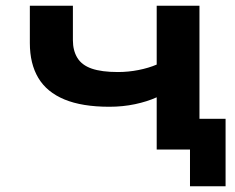

<svg xmlns="http://www.w3.org/2000/svg" viewBox="-20 -521 820 669"><path d="M642 128V0H531V-107H766V128ZM526 0V-182Q493 -167 450.5 -158Q408 -149 361 -149Q266 -149 204.5 -174.5Q143 -200 113.5 -249.5Q84 -299 84 -371V-501H234V-381Q234 -345 249.5 -319.5Q265 -294 299.5 -282Q334 -270 391 -270Q427 -270 462.5 -277Q498 -284 526 -296V-501H675V0Z"/></svg>

Font: Nunito Sans 7pt Expanded
Style: Bold
Weight: 700
Width: 7
Designer: Vernon Adams
Foundry: Vernon Adams
Version: Version 3.101;gftools[0.9.27]